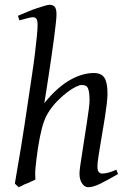

<svg xmlns="http://www.w3.org/2000/svg" viewBox="-20 -762 534 802"><path d="M473 -35Q428 -9 398.5 5.5Q369 20 348 20Q334 20 323 4.5Q312 -11 312 -37Q312 -46 315 -68.5Q318 -91 323 -121.5Q328 -152 333 -186Q338 -220 343 -251Q348 -282 351 -306.5Q354 -331 354 -342Q354 -360 352.5 -372.5Q351 -385 347.5 -393Q344 -401 337.5 -404Q331 -407 320 -407Q313 -407 297 -399.5Q281 -392 260.5 -376.5Q240 -361 217.5 -338Q195 -315 177 -284Q164 -261 155 -226Q146 -191 139 -147Q135 -120 132.5 -99.5Q130 -79 128.5 -63Q127 -47 127 -34.5Q127 -22 128 -12Q122 -9 113 -5Q108 -2 103 0L83 8Q78 10 74 13Q64 17 58 20L42 5Q46 -21 53 -60Q60 -99 67.5 -145.5Q75 -192 83 -244Q91 -296 98.5 -347.5Q106 -399 113.5 -448Q121 -497 126 -538.5Q131 -580 134 -611Q137 -642 137 -657Q137 -668 135.5 -675Q134 -682 131 -685Q128 -688 124.5 -689Q121 -690 117 -690Q112 -690 103 -688Q94 -686 84 -683Q73 -680 61 -677L55 -696Q76 -705 96.5 -713.5Q117 -722 135 -728Q153 -734 167 -738Q181 -742 187 -742Q201 -742 208.5 -733.5Q216 -725 216 -702Q216 -690 213 -663Q210 -636 205.5 -601Q201 -566 195 -526Q189 -486 183.5 -448.5Q178 -411 173 -380Q168 -349 165 -331Q193 -366 221 -390.5Q249 -415 275.5 -429.5Q302 -444 326 -450.5Q350 -457 372 -457Q403 -457 416 -437.5Q429 -418 429 -371Q429 -354 426 -328.5Q423 -303 418.5 -274Q414 -245 408.5 -213.5Q403 -182 398.5 -154Q394 -126 390.5 -103Q387 -80 387 -66Q387 -49 393 -43Q399 -37 405 -37Q418 -37 433 -41Q448 -45 466 -53Z"/></svg>

Font: Oxford Ugaritic
Style: Regular
Weight: 400
Designer: Jacob Thomas
Foundry: Bengal Creative Media Limited
Version: Version 1.000